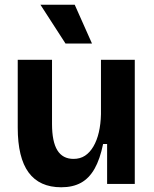

<svg xmlns="http://www.w3.org/2000/svg" viewBox="-20 -778 653 812"><path d="M239 14Q147 14 101 -48.5Q55 -111 55 -238V-525H200V-254Q200 -179 222.5 -142.5Q245 -106 291 -106Q319 -106 339.5 -119.5Q360 -133 375 -158.5Q390 -184 398 -218.5Q406 -253 407 -295V-525H550V-218V0H433V-169H416Q403 -105 380 -64.5Q357 -24 322.5 -5Q288 14 239 14ZM257 -594 151 -758H296L369 -594Z"/></svg>

Font: Bricolage Grotesque 24pt
Style: Bold
Weight: 700
Designer: Mathieu Triay
Foundry: Atelier Triay
Version: Version 1.001;gftools[0.9.33.dev8+g029e19f]